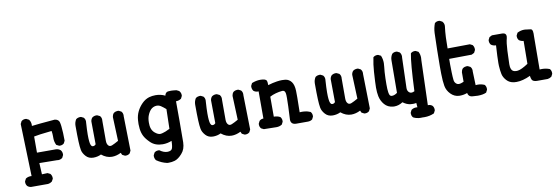

<svg xmlns="http://www.w3.org/2000/svg" viewBox="-55 -1035 4611 1580"><g transform="rotate(-10 2250.0 -245.0)"><path d="M352.1 -228V-241.7Q352.1 -265.6 348.1 -288.1Q231.4 -275.9 198.7 -268.1V-133.3H354.5Q377.9 -133.3 395.5 -118.2Q407.2 -103.5 407.2 -84Q407.2 -81.1 406.7 -76.7L396 -55.2L395 -54.2Q379.9 -42.5 360.8 -42.5Q355.5 -42.5 350.1 -43.5L203.1 -45.4L208 49.3L254.9 47.4L276.9 58.1L277.8 59.1Q290 74.2 290 93.8Q290 97.2 289.6 101.1L277.3 122.6Q261.7 134.3 244.6 136.2H244.1H103.5H103Q85.4 134.3 72.3 123Q60.5 109.4 60.5 89.8Q60.5 86.9 61 82.5L72.3 60.5L73.2 60.1Q91.3 48.3 114.3 48.3Q117.7 48.3 121.6 48.8L107.9 -388.7L118.7 -410.6L119.6 -411.1Q132.8 -422.9 152.3 -422.9Q155.3 -422.9 159.7 -422.4L181.2 -411.6L182.1 -410.6Q196.3 -391.6 196.3 -366.7Q196.3 -361.8 195.8 -356.9Q238.3 -362.8 389.6 -375.5Q421.4 -371.1 428.2 -346.2Q432.1 -331.5 434.1 -313Q439.9 -258.8 439.9 -192.4V-190.9L429.2 -169.4L428.2 -168.9Q415 -157.2 395.5 -157.2Q392.6 -157.2 388.2 -157.7L366.2 -168.9L365.2 -170.4Q352.1 -197.3 352.1 -228Z M663.1 -105.5Q676.8 -105.5 686 -117.7L684.1 -308.1Q686 -325.7 697.3 -338.9Q712.9 -350.6 732.4 -350.6Q735.4 -350.6 739.7 -350.1L762.2 -339.4L762.7 -338.4Q774.4 -325.2 774.4 -305.7Q774.4 -302.7 773.9 -299.8V-130.9Q773.9 -103 787.6 -89.4Q794.4 -82.5 803.7 -82.5Q810.1 -82.5 818.8 -85.9Q841.3 -95.2 872.6 -113.3L864.7 -313.5Q864.7 -313.5 864.7 -314Q866.7 -331.5 877.9 -344.7Q887.2 -351.6 896 -354Q904.8 -356.4 910.4 -356.4Q916 -356.4 920.4 -356L941.9 -345.2L942.4 -344.2Q954.1 -331.1 954.1 -311.5Q954.1 -308.6 953.6 -305.7L959.5 -16.6L948.7 5.4L947.8 5.9Q934.6 17.6 915 17.6Q912.1 17.6 907.7 17.1L885.7 5.9L877.4 -12.2Q838.9 7.3 801.8 7.3Q755.9 7.3 714.4 -26.9Q685.1 -12.2 649.4 -12.2Q610.8 -12.2 587.2 -38.6Q563.5 -64.9 558.3 -92.3Q553.2 -119.6 551.3 -165.8Q549.3 -211.9 549.3 -295.9Q549.3 -324.7 564.5 -348.6Q573.7 -355.5 582.5 -357.9Q591.3 -360.4 596.9 -360.4Q602.5 -360.4 606.9 -359.9L628.4 -349.1L628.9 -348.1Q640.6 -335 640.6 -315.4Q640.6 -312.5 640.1 -309.1Q635.7 -243.2 635.7 -207.5Q635.7 -171.9 637.7 -153.8Q641.6 -108.4 658.7 -106Q661.1 -105.5 663.1 -105.5Z M1240.7 -429.7Q1284.7 -429.7 1320.8 -411.6Q1323.2 -425.8 1330.6 -433.3Q1337.9 -440.9 1347.7 -442.4Q1357.4 -443.8 1373.3 -443.8Q1389.2 -443.8 1418.5 -439.9L1439.9 -429.2L1440.4 -428.2Q1454.1 -413.1 1454.1 -393.1Q1454.1 -390.1 1453.6 -386.2L1442.9 -364.7L1441.4 -363.8Q1422.9 -351.1 1399.9 -351.1Q1399.4 -351.1 1398.9 -351.1Q1399.4 -235.4 1399.4 -186Q1399.4 -37.6 1398.4 -8.1Q1397.5 21.5 1389.4 44.2Q1381.3 66.9 1365.2 84.5Q1334 120.1 1303.7 129.4Q1279.3 136.7 1252 136.7Q1242.7 136.7 1239.3 136.2Q1192.9 126 1152.3 97.7Q1140.6 82 1140.6 62.5Q1140.6 59.6 1141.1 55.2L1151.9 33.7Q1160.6 26.4 1168.9 23.9Q1177.2 21.5 1182.9 21.5Q1188.5 21.5 1193.4 22Q1227.1 46.4 1256.3 46.4Q1287.1 46.4 1296.4 29.8Q1305.2 13.7 1306.2 -36.6Q1269.5 -21.5 1231 -21.5Q1168.5 -21.5 1129.9 -58.6Q1097.2 -90.3 1083 -118.2Q1068.8 -146 1064.9 -181.2Q1062.5 -200.7 1062.5 -219Q1062.5 -237.3 1064 -253.4Q1066.9 -291.5 1083 -324.5Q1099.1 -357.4 1126.2 -384.8Q1153.3 -412.1 1187 -422.4Q1212.4 -429.7 1240.7 -429.7ZM1235.8 -342.8Q1220.7 -342.8 1207 -336.4Q1195.8 -331.1 1187 -322.8Q1170.4 -306.2 1158.7 -277.3Q1148.4 -252 1148.4 -216.3Q1148.4 -199.7 1149.7 -191.2Q1150.9 -182.6 1152.1 -177.5Q1153.3 -172.4 1155 -167.5Q1156.7 -162.6 1158.7 -158.2Q1160.6 -153.8 1163.1 -149.9Q1169.9 -138.7 1180.2 -129.9Q1205.6 -108.9 1224.1 -108.9Q1232.4 -108.9 1246.6 -112.8Q1260.7 -116.7 1271.5 -121.1L1306.2 -137.2L1310.1 -301.3Q1289.6 -319.3 1270 -332.5Q1253.9 -342.8 1235.8 -342.8Z M1663.1 -105.5Q1676.8 -105.5 1686 -117.7L1684.1 -308.1Q1686 -325.7 1697.3 -338.9Q1712.9 -350.6 1732.4 -350.6Q1735.4 -350.6 1739.7 -350.1L1762.2 -339.4L1762.7 -338.4Q1774.4 -325.2 1774.4 -305.7Q1774.4 -302.7 1773.9 -299.8V-130.9Q1773.9 -103 1787.6 -89.4Q1794.4 -82.5 1803.7 -82.5Q1810.1 -82.5 1818.8 -85.9Q1841.3 -95.2 1872.6 -113.3L1864.7 -313.5Q1864.7 -313.5 1864.7 -314Q1866.7 -331.5 1877.9 -344.7Q1887.2 -351.6 1896 -354Q1904.8 -356.4 1910.4 -356.4Q1916 -356.4 1920.4 -356L1941.9 -345.2L1942.4 -344.2Q1954.1 -331.1 1954.1 -311.5Q1954.1 -308.6 1953.6 -305.7L1959.5 -16.6L1948.7 5.4L1947.8 5.9Q1934.6 17.6 1915 17.6Q1912.1 17.6 1907.7 17.1L1885.7 5.9L1877.4 -12.2Q1838.9 7.3 1801.8 7.3Q1755.9 7.3 1714.4 -26.9Q1685.1 -12.2 1649.4 -12.2Q1610.8 -12.2 1587.2 -38.6Q1563.5 -64.9 1558.3 -92.3Q1553.2 -119.6 1551.3 -165.8Q1549.3 -211.9 1549.3 -295.9Q1549.3 -324.7 1564.5 -348.6Q1573.7 -355.5 1582.5 -357.9Q1591.3 -360.4 1596.9 -360.4Q1602.5 -360.4 1606.9 -359.9L1628.4 -349.1L1628.9 -348.1Q1640.6 -335 1640.6 -315.4Q1640.6 -312.5 1640.1 -309.1Q1635.7 -243.2 1635.7 -207.5Q1635.7 -171.9 1637.7 -153.8Q1641.6 -108.4 1658.7 -106Q1661.1 -105.5 1663.1 -105.5Z M2385.3 -85Q2395 -85.9 2401.9 -85.9Q2408.7 -85.9 2413.8 -85.7Q2418.9 -85.4 2425.3 -84.7Q2431.6 -84 2438 -83Q2444.3 -82 2450.2 -80.6Q2462.4 -77.1 2475.1 -71.8L2475.6 -70.8Q2487.3 -57.6 2487.3 -38.1Q2487.3 -35.2 2486.8 -30.8L2476.1 -9.3L2474.6 -8.3Q2460 2.4 2438.5 2.4H2340.8Q2317.9 2 2306.9 -9Q2295.9 -20 2295.9 -39.6Q2295.9 -43.5 2296.4 -48.3Q2302.7 -162.1 2302.7 -218.3Q2302.7 -247.6 2300.8 -257.3Q2298.3 -271.5 2292.5 -277.3Q2286.6 -283.2 2276.9 -283.2Q2275.4 -283.2 2273.9 -283.2Q2247.1 -280.8 2220 -273.4Q2192.9 -266.1 2169.4 -253.4V-86.4Q2170.4 -86.4 2171.9 -86.4Q2199.7 -86.4 2222.2 -73.7Q2234.4 -59.6 2234.4 -40Q2234.4 -37.1 2233.9 -32.7L2222.7 -10.7L2221.7 -10.3Q2201.7 2.4 2176.8 2.4L2070.8 0.5L2049.3 -10.3L2048.8 -11.2Q2037.1 -24.4 2037.1 -43.9Q2037.1 -46.9 2037.6 -51.3L2048.3 -72.8Q2062.5 -86.4 2082.5 -86.4V-313.5Q2079.6 -313 2077.1 -313Q2056.6 -313 2041 -325.2Q2034.2 -334.5 2031.7 -343.3Q2029.3 -352.1 2029.3 -357.7Q2029.3 -363.3 2029.8 -367.7L2041 -390.1Q2077.6 -404.8 2111.3 -404.8Q2156.2 -404.8 2165 -387.7Q2168.9 -380.4 2169.4 -350.1Q2209 -362.3 2245.6 -367.7Q2270 -371.1 2286.9 -371.1Q2303.7 -371.1 2315.4 -369.6Q2346.7 -365.2 2366.2 -339.4Q2385.3 -313.5 2386.7 -263.7Q2387.2 -247.6 2387.2 -209.7Q2387.2 -171.9 2385.3 -85Z M2663.1 -105.5Q2676.8 -105.5 2686 -117.7L2684.1 -308.1Q2686 -325.7 2697.3 -338.9Q2712.9 -350.6 2732.4 -350.6Q2735.4 -350.6 2739.7 -350.1L2762.2 -339.4L2762.7 -338.4Q2774.4 -325.2 2774.4 -305.7Q2774.4 -302.7 2773.9 -299.8V-130.9Q2773.9 -103 2787.6 -89.4Q2794.4 -82.5 2803.7 -82.5Q2810.1 -82.5 2818.8 -85.9Q2841.3 -95.2 2872.6 -113.3L2864.7 -313.5Q2864.7 -313.5 2864.7 -314Q2866.7 -331.5 2877.9 -344.7Q2887.2 -351.6 2896 -354Q2904.8 -356.4 2910.4 -356.4Q2916 -356.4 2920.4 -356L2941.9 -345.2L2942.4 -344.2Q2954.1 -331.1 2954.1 -311.5Q2954.1 -308.6 2953.6 -305.7L2959.5 -16.6L2948.7 5.4L2947.8 5.9Q2934.6 17.6 2915 17.6Q2912.1 17.6 2907.7 17.1L2885.7 5.9L2877.4 -12.2Q2838.9 7.3 2801.8 7.3Q2755.9 7.3 2714.4 -26.9Q2685.1 -12.2 2649.4 -12.2Q2610.8 -12.2 2587.2 -38.6Q2563.5 -64.9 2558.3 -92.3Q2553.2 -119.6 2551.3 -165.8Q2549.3 -211.9 2549.3 -295.9Q2549.3 -324.7 2564.5 -348.6Q2573.7 -355.5 2582.5 -357.9Q2591.3 -360.4 2596.9 -360.4Q2602.5 -360.4 2606.9 -359.9L2628.4 -349.1L2628.9 -348.1Q2640.6 -335 2640.6 -315.4Q2640.6 -312.5 2640.1 -309.1Q2635.7 -243.2 2635.7 -207.5Q2635.7 -171.9 2637.7 -153.8Q2641.6 -108.4 2658.7 -106Q2661.1 -105.5 2663.1 -105.5Z M3438.5 40.5Q3457.5 40.5 3471.7 52.7Q3483.4 66.4 3483.4 85.9Q3483.4 88.9 3482.9 93.3L3471.7 115.2L3470.2 116.2Q3433.1 132.8 3390.6 132.8Q3382.3 132.8 3374 132.3Q3366.7 132.8 3359.9 132.8Q3353 132.8 3343.3 132.1Q3333.5 131.3 3321 127.7Q3308.6 124 3296.4 117.7Q3289.1 108.9 3286.6 100.6Q3284.2 92.3 3284.2 86.7Q3284.2 81.1 3284.7 76.7L3295.4 55.2L3296.9 54.2Q3313.5 42 3336.4 42Q3341.3 42 3346.7 42.5L3343.8 5.9Q3331.1 8.8 3318.6 8.8Q3306.2 8.8 3295.4 7.8Q3264.2 4.4 3232.4 -19.5Q3198.2 2.9 3161.6 2.9Q3156.2 2.9 3150.9 2.4Q3106.9 -1.5 3080.3 -32.2Q3053.7 -63 3045.4 -103.5Q3039.1 -135.3 3039.1 -175.3Q3039.1 -211.4 3045.4 -307.1Q3049.3 -366.7 3061.5 -425.8Q3076.2 -438.5 3095.7 -438.5Q3098.6 -438.5 3103 -438L3125.5 -426.8L3126 -424.8Q3137.7 -397 3137.7 -363.8Q3137.7 -351.6 3135.5 -333.3Q3133.3 -314.9 3131.3 -289.8Q3129.4 -264.6 3128.9 -237.8Q3127.4 -183.6 3128.9 -149.7Q3130.4 -115.7 3137.7 -98.6Q3143.6 -86.4 3157.7 -86.4Q3178.2 -86.4 3201.7 -103.5L3203.6 -375Q3203.6 -402.8 3218.8 -426.3Q3232.4 -438.5 3252.4 -438.5Q3255.9 -438.5 3260.3 -438L3281.7 -427.2L3282.7 -426.3Q3294.4 -411.1 3294.4 -392.1Q3294.4 -386.7 3293.5 -381.3L3285.6 -127.9Q3285.6 -101.6 3303.7 -89.4Q3311.5 -84.5 3320.3 -84.5Q3331.5 -84.5 3345.2 -91.8Q3355 -326.2 3371.1 -404.3L3372.6 -405.3Q3385.7 -417 3405.3 -417Q3408.2 -417 3412.6 -416.5L3434.6 -405.3L3435.5 -403.8Q3447.3 -381.3 3447.3 -353.5Q3447.3 -343.3 3445.8 -332.5L3434.1 41Q3436.5 40.5 3438.5 40.5Z M3867.7 -54.7Q3897.9 -54.7 3924.3 -42.5L3925.3 -41.5Q3936.5 -27.3 3936.5 -7.8Q3936.5 -4.9 3936 -0.5L3924.8 21.5L3923.3 22.5Q3896.5 35.2 3853 35.2Q3834 35.2 3812 32.7Q3792 32.2 3780.8 21Q3772.5 12.7 3770 -2Q3740.7 9.3 3710 9.3Q3705.6 9.3 3701.2 9.3Q3661.6 7.3 3632.1 -22.9Q3602.5 -53.2 3595.5 -92.3Q3588.4 -131.3 3587.4 -195.3Q3586.9 -216.3 3586.9 -257.1Q3586.9 -297.9 3588.6 -395.5Q3590.3 -493.2 3592.3 -535.2Q3594.2 -577.1 3608.9 -614.7L3609.9 -615.2Q3623 -627 3642.6 -627Q3645.5 -627 3649.9 -626.5L3671.4 -615.7L3671.9 -614.7Q3685.5 -599.6 3685.5 -579.6Q3685.5 -576.2 3685.1 -573.7Q3679.2 -528.8 3677.2 -482.9Q3675.3 -437 3675.3 -391.1L3861.8 -393.1L3883.3 -382.3Q3890.6 -372.6 3893.1 -363.8Q3895.5 -355 3895.5 -349.4Q3895.5 -343.8 3895 -339.4L3883.8 -317.4L3861.8 -306.2L3673.3 -304.2Q3672.9 -284.7 3672.9 -259Q3672.9 -233.4 3674.1 -192.6Q3675.3 -151.9 3678.2 -126.5Q3680.7 -103.5 3699.7 -91.3Q3706.5 -86.9 3716.8 -86.9Q3732.9 -86.9 3757.3 -98.1V-177.2Q3759.3 -194.8 3770.5 -208Q3779.8 -214.8 3788.6 -217.3Q3797.4 -219.7 3803 -219.7Q3808.6 -219.7 3813 -219.2L3834.5 -208.5L3835 -207.5Q3846.7 -194.3 3846.7 -174.8Q3846.7 -171.9 3846.2 -168.9L3850.1 -53.7Q3858.9 -54.7 3867.7 -54.7Z M4187.5 -21Q4177.2 -21 4166.5 -22Q4128.4 -26.4 4104.7 -52.5Q4081.1 -78.6 4075 -106.9Q4068.8 -135.3 4066.4 -176.3Q4065.9 -185.5 4065.9 -199.2Q4065.9 -246.1 4072.3 -347.2Q4072.3 -347.2 4071.8 -347.2Q4048.8 -347.2 4031.2 -360.4Q4019.5 -374 4019.5 -393.6Q4019.5 -396.5 4020 -400.9L4031.2 -422.9L4053.2 -434.1H4134.8Q4135.7 -434.1 4136.7 -434.1Q4155.8 -434.1 4165 -425.3Q4171.9 -418 4171.9 -405.8Q4171.9 -398.9 4169.9 -390.6Q4159.7 -353.5 4156.7 -286.6Q4152.8 -195.8 4152.8 -175.3Q4152.8 -154.8 4156.2 -142.1Q4165 -109.9 4200.2 -109.9Q4206.5 -109.9 4213.4 -110.8Q4244.6 -115.2 4300.3 -152.3L4302.2 -343.3Q4282.2 -344.7 4265.1 -356.4Q4252.9 -370.1 4252.9 -389.6Q4252.9 -392.6 4253.4 -397L4264.6 -418.9Q4293.5 -433.6 4321.3 -433.6Q4326.2 -433.6 4331.5 -433.1Q4363.3 -430.2 4377.4 -427.2Q4388.7 -424.8 4392.1 -406.2Q4393.6 -397.5 4393.6 -387.9Q4393.6 -378.4 4393.1 -370.1L4391.1 -88.9Q4400.9 -89.8 4410.6 -89.8Q4444.3 -89.8 4475.1 -77.6L4475.6 -76.7Q4487.3 -63.5 4487.3 -43.5Q4487.3 -40 4486.8 -35.6L4476.1 -14.2Q4460 -2.4 4442.9 -0.5H4442.4H4350.6H4350.1Q4319.8 -2.4 4311.5 -19Q4305.7 -31.2 4303.2 -51.3Q4238.8 -21 4187.5 -21Z"/></g></svg>

Font: Bakudai
Style: Medium
Weight: 500
Version: Version 1.48